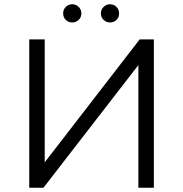

<svg xmlns="http://www.w3.org/2000/svg" viewBox="-20 -886 864 906"><path d="M118 -700H191V-120L639 -700H706V0H633V-579L185 0H118ZM278 -823Q278 -841 290.5 -853.5Q303 -866 321 -866Q338 -866 351 -853.5Q364 -841 364 -823Q364 -805 351.5 -792.5Q339 -780 321 -780Q303 -780 290.5 -792Q278 -804 278 -823ZM499 -866Q517 -866 529.5 -853.5Q542 -841 542 -823Q542 -804 529.5 -792Q517 -780 499 -780Q481 -780 468.5 -792.5Q456 -805 456 -823Q456 -841 469 -853.5Q482 -866 499 -866Z"/></svg>

Font: APTA Sans Regular
Style: Regular
Weight: 400
Version: Version 7.200